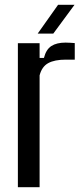

<svg xmlns="http://www.w3.org/2000/svg" viewBox="-20 -780 336 800"><path d="M54.5 0V-600H145V-538.5H163Q172 -574 194 -588.2Q216 -602.5 253 -602.5Q262.5 -602.5 272.5 -601.8Q282.5 -601 291.5 -600.5V-531.5H254Q207.5 -531.5 181 -517Q154.5 -502.5 145 -466V0ZM137 -640 222 -760H290.5L202 -640Z"/></svg>

Font: Big Shoulders Text Thin Medium
Style: Regular
Weight: 500
Version: Version 2.002